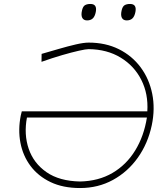

<svg xmlns="http://www.w3.org/2000/svg" viewBox="-20 -940 833 969"><path d="M384 9Q298 9 235.2 -21Q172.5 -51 134 -102.5Q95.5 -154 83 -220Q70.5 -286 85 -358L90 -378H723.5Q729 -466 693.2 -536.8Q657.5 -607.5 589 -649.2Q520.5 -691 427.5 -692Q414 -692 378.2 -684Q342.5 -676 293.5 -661.8Q244.5 -647.5 189.5 -628L190 -668Q231.5 -680 277 -693.2Q322.5 -706.5 362.8 -715.8Q403 -725 427.5 -725Q513 -725 579.8 -691.8Q646.5 -658.5 689.8 -600.2Q733 -542 748.2 -466.8Q763.5 -391.5 746 -308Q726.5 -216 675.8 -144.5Q625 -73 550.2 -32Q475.5 9 384 9ZM384 -24Q477.5 -26 547.8 -67.2Q618 -108.5 662.2 -180.5Q706.5 -252.5 721.5 -347H116Q100 -262 124.8 -189.2Q149.5 -116.5 214.5 -71.2Q279.5 -26 384 -24ZM619.5 -837Q601.5 -837 594.8 -850.8Q588 -864.5 594.5 -890Q599 -908 609.2 -914Q619.5 -920 636.5 -920Q671 -920 663.5 -880Q659 -857 648.2 -847Q637.5 -837 619.5 -837ZM419.5 -837Q401.5 -837 394.8 -850.8Q388 -864.5 394.5 -890Q399 -908 409.2 -914Q419.5 -920 436.5 -920Q471 -920 463.5 -880Q459 -857 448.2 -847Q437.5 -837 419.5 -837Z"/></svg>

Font: Commissioner Loud Thin
Style: Italic
Weight: 100
Italic angle: -12°
Designer: Kostas Bartsokas
Foundry: Kostas Bartsokas
Version: Version 1.000; ttfautohint (v1.8.3)